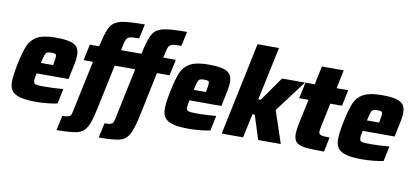

<svg xmlns="http://www.w3.org/2000/svg" viewBox="-81 -1029 3270 1514"><g transform="rotate(10 1553.5 -272.0)"><path d="M17 -115Q17 -162 35 -254Q57 -361 79.5 -413Q102 -465 151.5 -491.5Q201 -518 298 -518Q372 -518 413 -507Q454 -496 470.5 -472.5Q487 -449 487 -409Q487 -383 480.5 -347.5Q474 -312 461 -254L453 -214H197Q188 -169 188 -158Q188 -141 195 -133.5Q202 -126 221 -124Q240 -122 285 -122Q340 -122 426 -129L401 -9Q372 -2 324 3Q276 8 230 8Q148 8 102 -5Q56 -18 36.5 -44.5Q17 -71 17 -115ZM314 -301 316 -316Q324 -358 324 -369Q324 -386 316 -390.5Q308 -395 285 -395Q260 -395 249.5 -389.5Q239 -384 232.5 -366Q226 -348 216 -301Z M1170 -558 1159 -510H1260L1232 -381H1131L1056 -21Q1032 89 1006 132Q980 175 932.5 186.5Q885 198 767 199L793 81Q826 81 841 76Q856 71 861 61Q866 51 871 29L957 -381H793L717 -21Q694 89 668 132Q642 175 594.5 186.5Q547 198 429 199L455 81Q487 81 502.5 75.5Q518 70 523 60.5Q528 51 532 29L619 -381H544L571 -510H646L655 -548Q676 -641 701.5 -679Q727 -717 783.5 -729.5Q840 -742 971 -742L946 -626Q897 -626 877 -622Q857 -618 847.5 -604.5Q838 -591 831 -558L821 -510H985L993 -548Q1014 -641 1039.5 -679Q1065 -717 1121.5 -729.5Q1178 -742 1309 -742L1284 -626Q1236 -626 1215.5 -622Q1195 -618 1186 -604.5Q1177 -591 1170 -558Z M1241 -115Q1241 -162 1259 -254Q1281 -361 1303.5 -413Q1326 -465 1375.5 -491.5Q1425 -518 1522 -518Q1596 -518 1637 -507Q1678 -496 1694.5 -472.5Q1711 -449 1711 -409Q1711 -383 1704.5 -347.5Q1698 -312 1685 -254L1677 -214H1421Q1412 -169 1412 -158Q1412 -141 1419 -133.5Q1426 -126 1445 -124Q1464 -122 1509 -122Q1564 -122 1650 -129L1625 -9Q1596 -2 1548 3Q1500 8 1454 8Q1372 8 1326 -5Q1280 -18 1260.5 -44.5Q1241 -71 1241 -115ZM1538 -301 1540 -316Q1548 -358 1548 -369Q1548 -386 1540 -390.5Q1532 -395 1509 -395Q1484 -395 1473.5 -389.5Q1463 -384 1456.5 -366Q1450 -348 1440 -301Z M1717 0 1873 -743H2045L1954 -316H1974L2110 -510H2294L2104 -257L2190 0H2009L1948 -192H1929L1888 0Z M2292 -98Q2292 -136 2309 -212L2345 -381H2270L2298 -510H2372L2403 -658H2578L2547 -510H2640L2613 -381H2519L2479 -190Q2473 -160 2473 -148Q2473 -129 2490.5 -123Q2508 -117 2560 -117L2536 0Q2433 0 2384.5 -6Q2336 -12 2314 -32.5Q2292 -53 2292 -98Z M2628 -115Q2628 -162 2646 -254Q2668 -361 2690.5 -413Q2713 -465 2762.5 -491.5Q2812 -518 2909 -518Q2983 -518 3024 -507Q3065 -496 3081.5 -472.5Q3098 -449 3098 -409Q3098 -383 3091.5 -347.5Q3085 -312 3072 -254L3064 -214H2808Q2799 -169 2799 -158Q2799 -141 2806 -133.5Q2813 -126 2832 -124Q2851 -122 2896 -122Q2951 -122 3037 -129L3012 -9Q2983 -2 2935 3Q2887 8 2841 8Q2759 8 2713 -5Q2667 -18 2647.5 -44.5Q2628 -71 2628 -115ZM2925 -301 2927 -316Q2935 -358 2935 -369Q2935 -386 2927 -390.5Q2919 -395 2896 -395Q2871 -395 2860.5 -389.5Q2850 -384 2843.5 -366Q2837 -348 2827 -301Z"/></g></svg>

Font: Saira Semi Condensed ExtraBold
Style: Italic
Weight: 800
Width: 4
Italic angle: -12°
Designer: Hector Gatti with collaboration of the Omnibus-Type team
Foundry: Omnibus-Type
Version: Version 1.001; ttfautohint (v1.8)